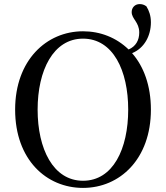

<svg xmlns="http://www.w3.org/2000/svg" viewBox="-20 -902 812 939"><path d="M386 -18C240 -18 164 -174 164 -366C164 -557 240 -713 386 -713C533 -713 607 -557 607 -366C607 -174 533 -18 386 -18ZM386 17C566 17 718 -124 718 -366C718 -483 683 -577 626 -642C685 -666 718 -726 718 -793C718 -825 709 -850 696 -871C685 -879 675 -882 663 -882C639 -882 624 -864 624 -843C624 -809 661 -794 661 -743C661 -705 644 -675 609 -660C549 -718 471 -749 386 -749C207 -749 54 -607 54 -366C54 -121 207 17 386 17Z"/></svg>

Font: Source Han Serif SC Medium
Style: Regular
Weight: 500
Designer: Ryoko NISHIZUKA 西塚涼子 (kana & ideographs); Frank Grießhammer (Latin, Greek & Cyrillic); Wenlong ZHANG 张文龙 (bopomofo); San
Foundry: Adobe
Version: Version 2.003;hotconv 1.1.1;makeotfexe 2.6.0